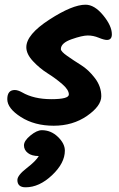

<svg xmlns="http://www.w3.org/2000/svg" viewBox="-20 -547 507 817"><path d="M256 94Q256 147 201.5 198.5Q147 250 89 250Q54 250 54 219Q54 199 93.5 168.5Q133 138 145 117Q115 117 98.5 104Q82 91 82 71.5Q82 52 109.5 29.5Q137 7 158 7Q197 7 226.5 35.5Q256 64 256 94ZM344 -527Q382 -527 419 -482Q456 -437 456 -401Q456 -377 435 -377Q423 -377 400 -386.5Q377 -396 353.5 -396Q330 -396 284.5 -380Q239 -364 239 -338Q239 -328 266 -309Q293 -290 325 -270Q357 -250 384 -214.5Q411 -179 411 -137.5Q411 -96 350.5 -54Q290 -12 208.5 -12Q127 -12 69 -49Q11 -86 11 -125Q11 -164 43 -164Q56 -164 74 -154Q124 -125 198.5 -125Q273 -125 273 -145Q273 -165 244.5 -189.5Q216 -214 182.5 -235Q149 -256 120.5 -286.5Q92 -317 92 -346Q92 -400 190 -463.5Q288 -527 344 -527Z"/></svg>

Font: Kalam
Style: Bold
Weight: 700
Version: Version 2.001;PS 1.0;hotconv 1.0.79;makeotf.lib2.5.61930; tt